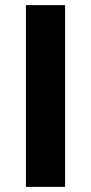

<svg xmlns="http://www.w3.org/2000/svg" viewBox="-20 -729 354 749"><path d="M81.1 -709H233.9V0H81.1Z"/></svg>

Font: Sarala
Style: Bold
Weight: 700
Designer: Andres Torresi
Foundry: Huerta Tipografica
Version: Version 1.004;PS 001.003;hotconv 1.0.70;makeotf.lib2.5.58329